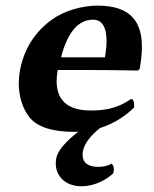

<svg xmlns="http://www.w3.org/2000/svg" viewBox="-20 -459 548 683"><path d="M382.9 157.4C383.5 155.3 383.9 153.2 384.3 151.1C386.2 140.2 384.7 130.5 377.2 123.2C363.4 131.3 346 134.6 329.8 134.6C294.5 134.6 273.8 120.3 273.8 91.8C273.8 88 274.1 83.9 274.9 79.6C280.2 49.7 304.3 21.8 335.9 -3.7C377.7 -16.7 418.8 -39.7 456.6 -76C457.1 -78.8 457.4 -81.8 457.4 -84.8C457.4 -95.9 454 -107 446.1 -107C393 -69.5 343.9 -66 301.9 -66C253.3 -66 219.2 -79.1 200 -105C187.7 -121.6 181.5 -143.4 181.5 -170.4C181.5 -182.6 182.8 -195.8 185.3 -210H284.8C384.8 -210 469.9 -208 469.9 -208L477 -214C481.8 -241.5 484.8 -267.8 484.8 -292.1C484.8 -378.2 447.8 -439 327.7 -439C272.7 -439 209.8 -421.7 164.3 -389C108.8 -349 65.2 -288.9 50.6 -206C48 -191.6 46.8 -177.1 46.8 -162.7C46.8 -117.9 59.1 -74.5 84.7 -42C112.6 -6.5 168.5 10 243.5 10C248.5 10 253.5 9.9 258.5 9.7C217.4 41.6 185.3 74.8 180 104.7C178.9 110.8 178.4 116.6 178.4 122.3C178.4 170.2 215.3 203.6 270.3 203.6C310.5 203.6 353 185.5 382.9 157.4ZM197.2 -255C209.4 -304 227.7 -338.8 246 -359C261.8 -376.3 283.5 -389 311.8 -389C342.4 -389 359 -363 359 -313.4C359 -296.6 357.1 -277.1 353.2 -255Z"/></svg>

Font: Linux Biolinum O 
Style: Bold Italic
Weight: 700
Designer: Philipp H. Poll
Foundry: Philipp H. Poll
Version: Version 1.3.2